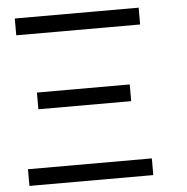

<svg xmlns="http://www.w3.org/2000/svg" viewBox="-51 -750 778 800"><g transform="rotate(-5 338.0 -350.0)"><path d="M105 -384.8H493.2V-314.9H105ZM40 -700.2H558.1V-629.9H40ZM40 -69.8H558.1V0H40Z"/></g></svg>

Font: Pfennig
Style: Medium
Weight: 500
Version: Version 20120410 ; ttfautohint (v0.8)